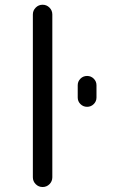

<svg xmlns="http://www.w3.org/2000/svg" viewBox="-20 -792 479 790"><path d="M115.2 -62.5V-732.4Q115.2 -749 127 -760.7Q138.7 -772.5 155.3 -772.5Q171.9 -772.5 183.6 -760.7Q195.3 -749 195.3 -732.4V-62.5Q195.3 -45.9 183.6 -34.2Q171.9 -22.5 155.3 -22.5Q138.7 -22.5 127 -34.2Q115.2 -45.9 115.2 -62.5ZM299.8 -390.6V-441.4Q299.8 -457 311 -468.3Q322.3 -479.5 338.4 -479.5Q354.5 -479.5 365.7 -468.3Q377 -457 377 -441.4V-390.6Q377 -375 365.7 -363.8Q354.5 -352.5 338.4 -352.5Q322.3 -352.5 311 -363.8Q299.8 -375 299.8 -390.6Z"/></svg>

Font: Gen Jyuu Gothic Normal
Style: Regular
Weight: 300
Designer: [Source Han Sans]
Ryoko NISHIZUKA  (kana & ideographs); Paul D. Hunt (Latin, Greek & Cyrillic); Wenlong ZHANG  (bopomofo
Version: Version 1.002.20150607